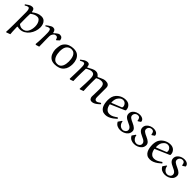

<svg xmlns="http://www.w3.org/2000/svg" viewBox="363 -1977 3712 3712"><g transform="rotate(45 2219.5 -120.5)"><path d="M203.1 206.1 122.1 236.8 111.8 226.1Q113.8 209 115 176.5Q116.2 144 116.7 105Q117.2 65.9 117.7 26.4Q118.2 -13.2 118.2 -45.2Q118.2 -77.1 118.2 -94.2V-314.9Q118.2 -337.9 114.5 -359.9Q110.8 -381.8 102.5 -397Q94.2 -412.1 79.1 -412.1Q63 -412.1 43.5 -403.1Q23.9 -394 5.9 -382.8L-7.8 -401.9Q22 -425.8 58.6 -448Q95.2 -470.2 127.9 -470.2Q162.1 -470.2 176 -449.2Q189.9 -428.2 192.9 -395L201.2 -391.1Q242.2 -423.3 287.6 -444.1Q333 -464.8 384.8 -464.8Q435.5 -464.8 465.8 -439Q496.1 -413.1 509 -374.5Q522 -335.9 522 -297.9Q522 -242.7 503.4 -187.7Q484.9 -132.8 450.4 -87.9Q416 -43 367.9 -15.9Q319.8 11.2 262.2 11.2Q233.4 11.2 203.1 2.9L192.9 11.2Q193.8 34.2 194.8 70.1Q195.8 106 198 143.1Q200.2 180.2 203.1 206.1ZM194.8 -65.9Q212.9 -49.8 235.4 -39.3Q257.8 -28.8 283.2 -28.8Q328.1 -28.8 358.2 -47.9Q388.2 -66.9 405.5 -98.4Q422.9 -129.9 430.4 -166.5Q438 -203.1 438 -238.8Q438 -282.7 425.5 -319.8Q413.1 -356.9 390.1 -379.9Q367.2 -402.8 335 -402.8Q296.9 -402.8 263.9 -387.9Q231 -373 195.8 -345.2Q195.8 -343.3 195.3 -330.1Q194.8 -316.9 194.3 -300.5Q193.8 -284.2 193.4 -270Q192.9 -255.9 192.9 -252Q192.9 -210.9 193.4 -168Q193.8 -125 194.3 -95.9Q194.8 -66.9 194.8 -65.9Z M913.6 -338.9 901.4 -344.2Q897.5 -365.2 885.5 -383.5Q873.5 -401.9 848.6 -401.9Q817.9 -401.9 798.6 -380.9Q779.3 -359.9 771.5 -339.8Q764.6 -323.7 763.7 -293.9Q762.7 -264.2 763.7 -230.5Q764.6 -196.8 764.6 -169.9Q764.6 -94.7 767.6 -18.1L697.8 2.9L682.6 -5.9Q687.5 -59.1 690.9 -121.1Q694.3 -183.1 694.3 -243.2Q694.3 -282.2 693.4 -321Q692.4 -359.9 683.3 -386Q674.3 -412.1 651.4 -412.1Q634.3 -412.1 613.3 -402.1Q592.3 -392.1 573.7 -380.9L561.5 -397.9Q581.5 -414.1 605 -431.2Q628.4 -448.2 652.6 -460.7Q676.8 -473.1 696.3 -473.1Q730.5 -473.1 747.6 -453.1Q764.6 -433.1 768.6 -400.9L778.3 -397Q793.5 -411.1 812 -427.5Q830.6 -443.8 850.6 -455.3Q870.6 -466.8 888.7 -466.8Q959.5 -466.8 967.3 -388.2Z M1219.2 14.2Q1150.4 14.2 1108.6 -16.4Q1066.9 -46.9 1047.9 -95Q1028.8 -143.1 1024.9 -195.8Q1024.9 -247.6 1034.4 -299.8Q1043.9 -352.1 1080.1 -391.1Q1115.2 -430.2 1165.5 -447.5Q1215.8 -464.8 1268.1 -464.8Q1342.3 -464.8 1385.3 -431.9Q1428.2 -398.9 1447 -346.9Q1465.8 -294.9 1465.8 -238.8Q1465.8 -189.9 1453.4 -143.1Q1440.9 -96.2 1408.2 -59.1Q1373 -19 1322.8 -2.4Q1272.5 14.2 1219.2 14.2ZM1119.1 -315.9Q1115.2 -296.9 1113 -277.8Q1110.8 -258.8 1110.8 -238.8Q1110.8 -208 1116.9 -170.9Q1123 -133.8 1137.5 -101.3Q1151.9 -68.8 1178.5 -47.9Q1205.1 -26.9 1246.1 -26.9Q1287.1 -26.9 1312.5 -44.9Q1337.9 -63 1352.1 -92Q1366.2 -121.1 1371.6 -155Q1377 -189 1377 -220.2Q1377 -251 1372.1 -286.4Q1367.2 -321.8 1353.5 -354Q1339.8 -386.2 1313.5 -406Q1287.1 -425.8 1245.1 -425.8Q1205.1 -425.8 1169.2 -398.9Q1133.3 -372.1 1119.1 -315.9Z M1896.5 3.9Q1896.5 -12.2 1899.2 -55.2Q1901.9 -98.1 1904.3 -155Q1906.7 -211.9 1906.7 -269Q1906.7 -331.1 1890.6 -365.5Q1874.5 -399.9 1824.7 -399.9Q1801.8 -399.9 1776.1 -390.4Q1750.5 -380.9 1731.7 -369.9Q1712.9 -358.9 1707.5 -356Q1705.6 -301.8 1704.1 -247.8Q1702.6 -193.8 1702.6 -139.2Q1702.6 -108.4 1703.1 -76.7Q1703.6 -44.9 1704.6 -14.2L1637.7 9.8L1623.5 2Q1624.5 -66.9 1627.7 -136Q1630.9 -205.1 1630.9 -272.9Q1630.9 -311 1629.2 -342.5Q1627.4 -374 1619.6 -393.1Q1611.8 -412.1 1590.8 -412.1Q1578.6 -412.1 1555.7 -402.6Q1532.7 -393.1 1515.6 -382.8L1503.9 -401.9Q1533.7 -425.8 1568.6 -448Q1603.5 -470.2 1640.6 -471.2Q1678.7 -471.2 1690.7 -448Q1702.6 -424.8 1702.6 -397L1710.4 -391.1Q1749.5 -412.1 1793.7 -435.5Q1837.9 -459 1882.8 -459Q1910.6 -459 1934.6 -445.1Q1958.5 -431.2 1972.7 -407.2L1988.8 -404.8Q2007.8 -414.6 2033.7 -427.7Q2059.6 -440.9 2089.6 -450.4Q2119.6 -460 2148.4 -460Q2170.4 -460 2191.2 -454.6Q2211.9 -449.2 2227.5 -433.1Q2247.6 -413.1 2247.6 -368.2Q2247.6 -323.2 2247.6 -248V-117.2Q2247.6 -104 2251.2 -88.6Q2254.9 -73.2 2265.9 -62.5Q2276.9 -51.8 2298.8 -51.8Q2314.9 -51.8 2336.4 -65.4Q2357.9 -79.1 2375.5 -91.8H2389.6L2396.5 -70.8Q2374.5 -50.8 2348.6 -29.8Q2322.8 -8.8 2294.7 4.6Q2266.6 18.1 2236.8 18.1Q2201.7 18.1 2185.1 -6.3Q2168.5 -30.8 2168.5 -59.1Q2168.5 -64.9 2169.7 -87.9Q2170.9 -110.8 2171.4 -142.3Q2171.9 -173.8 2172.9 -207.5Q2173.8 -241.2 2173.8 -269Q2173.8 -331.1 2155.8 -365.5Q2137.7 -399.9 2088.9 -399.9Q2051.8 -399.9 2024.7 -388.9Q1997.6 -377.9 1976.6 -366.2Q1975.6 -332 1975.1 -297.6Q1974.6 -263.2 1974.6 -228Q1974.6 -122.1 1980.5 -18.1L1906.7 9.8Z M2803.2 -318.8 2521 -196.8Q2523.9 -166 2537.6 -133.1Q2551.3 -100.1 2578.9 -78.1Q2606.4 -56.2 2650.4 -56.2Q2691.4 -56.2 2730.7 -77.1Q2770 -98.1 2804.2 -124L2815.4 -122.1L2828.1 -104Q2797.4 -75.2 2760.7 -48.6Q2724.1 -22 2683.6 -4.9Q2643.1 12.2 2600.1 12.2Q2550.3 12.2 2517.8 -8.8Q2485.4 -29.8 2467.3 -64.5Q2449.2 -99.1 2441.7 -141.6Q2434.1 -184.1 2434.1 -226.1Q2434.1 -270 2445.1 -312Q2456.1 -354 2485.4 -388.2Q2522.5 -431.2 2573.7 -454.6Q2625 -478 2682.1 -478Q2747.1 -478 2785.6 -438Q2824.2 -397.9 2824.2 -339.8Q2824.2 -331.1 2817.6 -326.9Q2811 -322.8 2803.2 -318.8ZM2563 -396Q2534.2 -365.2 2525.6 -331.1Q2517.1 -296.9 2517.1 -259.8Q2517.1 -255.9 2517.6 -251.5Q2518.1 -247.1 2519 -242.2L2523.4 -237.8L2725.1 -317.9Q2730 -319.8 2734.1 -325.9Q2738.3 -332 2738.3 -344.2Q2738.3 -365.2 2727.3 -387.2Q2716.3 -409.2 2695.8 -423.6Q2675.3 -438 2647.5 -438Q2622.6 -438 2600.8 -427Q2579.1 -416 2563 -396Z M3189.9 -382.8 3135.3 -346.2 3123 -353Q3121.1 -386.2 3106.7 -408.7Q3092.3 -431.2 3058.1 -431.2Q3022.9 -431.2 2999.5 -408Q2976.1 -384.8 2976.1 -350.1Q2976.1 -320.3 3003.7 -298.6Q3031.2 -276.9 3085.9 -253.9Q3144 -229 3172.6 -200.9Q3201.2 -172.9 3201.2 -138.2Q3201.2 -87.4 3172.6 -52.7Q3144 -18.1 3100.6 -0.5Q3057.1 17.1 3013.2 17.1Q2968.3 17.1 2929.7 -1Q2891.1 -19 2866.2 -65.9L2915 -137.2L2929.2 -136.2Q2932.1 -90.3 2964.1 -55.7Q2996.1 -21 3043 -21Q3075.2 -21 3101.6 -43.5Q3127.9 -65.9 3127.9 -97.2Q3127.9 -123 3113 -141.1Q3098.1 -159.2 3075.7 -172.1Q3053.2 -185.1 3029.3 -194.8Q2998.5 -208 2969.2 -225.1Q2939.9 -242.2 2922.1 -266.1Q2904.3 -290 2904.3 -323.2Q2904.3 -368.2 2930.2 -400.1Q2956.1 -432.1 2996.1 -449Q3036.1 -465.8 3077.1 -465.8Q3103 -465.8 3128.7 -458Q3154.3 -450.2 3171.6 -431.9Q3189 -413.6 3189.9 -382.8Z M3568.8 -382.8 3514.2 -346.2 3502 -353Q3500 -386.2 3485.6 -408.7Q3471.2 -431.2 3437 -431.2Q3401.9 -431.2 3378.4 -408Q3355 -384.8 3355 -350.1Q3355 -320.3 3382.6 -298.6Q3410.2 -276.9 3464.8 -253.9Q3522.9 -229 3551.5 -200.9Q3580.1 -172.9 3580.1 -138.2Q3580.1 -87.4 3551.5 -52.7Q3522.9 -18.1 3479.5 -0.5Q3436 17.1 3392.1 17.1Q3347.2 17.1 3308.6 -1Q3270 -19 3245.1 -65.9L3293.9 -137.2L3308.1 -136.2Q3311 -90.3 3343 -55.7Q3375 -21 3421.9 -21Q3454.1 -21 3480.5 -43.5Q3506.8 -65.9 3506.8 -97.2Q3506.8 -123 3491.9 -141.1Q3477.1 -159.2 3454.6 -172.1Q3432.1 -185.1 3408.2 -194.8Q3377.4 -208 3348.1 -225.1Q3318.8 -242.2 3301 -266.1Q3283.2 -290 3283.2 -323.2Q3283.2 -368.2 3309.1 -400.1Q3335 -432.1 3375 -449Q3415 -465.8 3456.1 -465.8Q3481.9 -465.8 3507.6 -458Q3533.2 -450.2 3550.5 -431.9Q3567.9 -413.6 3568.8 -382.8Z M4022.9 -318.8 3740.7 -196.8Q3743.7 -166 3757.3 -133.1Q3771 -100.1 3798.6 -78.1Q3826.2 -56.2 3870.1 -56.2Q3911.1 -56.2 3950.4 -77.1Q3989.7 -98.1 4023.9 -124L4035.2 -122.1L4047.9 -104Q4017.1 -75.2 3980.5 -48.6Q3943.8 -22 3903.3 -4.9Q3862.8 12.2 3819.8 12.2Q3770 12.2 3737.5 -8.8Q3705.1 -29.8 3687 -64.5Q3668.9 -99.1 3661.4 -141.6Q3653.8 -184.1 3653.8 -226.1Q3653.8 -270 3664.8 -312Q3675.8 -354 3705.1 -388.2Q3742.2 -431.2 3793.5 -454.6Q3844.7 -478 3901.9 -478Q3966.8 -478 4005.4 -438Q4043.9 -397.9 4043.9 -339.8Q4043.9 -331.1 4037.4 -326.9Q4030.8 -322.8 4022.9 -318.8ZM3782.7 -396Q3753.9 -365.2 3745.4 -331.1Q3736.8 -296.9 3736.8 -259.8Q3736.8 -255.9 3737.3 -251.5Q3737.8 -247.1 3738.8 -242.2L3743.2 -237.8L3944.8 -317.9Q3949.7 -319.8 3953.9 -325.9Q3958 -332 3958 -344.2Q3958 -365.2 3947 -387.2Q3936 -409.2 3915.5 -423.6Q3895 -438 3867.2 -438Q3842.3 -438 3820.6 -427Q3798.8 -416 3782.7 -396Z M4409.7 -382.8 4355 -346.2 4342.8 -353Q4340.8 -386.2 4326.4 -408.7Q4312 -431.2 4277.8 -431.2Q4242.7 -431.2 4219.2 -408Q4195.8 -384.8 4195.8 -350.1Q4195.8 -320.3 4223.4 -298.6Q4251 -276.9 4305.7 -253.9Q4363.8 -229 4392.3 -200.9Q4420.9 -172.9 4420.9 -138.2Q4420.9 -87.4 4392.3 -52.7Q4363.8 -18.1 4320.3 -0.5Q4276.9 17.1 4232.9 17.1Q4188 17.1 4149.4 -1Q4110.8 -19 4085.9 -65.9L4134.8 -137.2L4148.9 -136.2Q4151.9 -90.3 4183.8 -55.7Q4215.8 -21 4262.7 -21Q4294.9 -21 4321.3 -43.5Q4347.7 -65.9 4347.7 -97.2Q4347.7 -123 4332.8 -141.1Q4317.9 -159.2 4295.4 -172.1Q4272.9 -185.1 4249 -194.8Q4218.3 -208 4189 -225.1Q4159.7 -242.2 4141.8 -266.1Q4124 -290 4124 -323.2Q4124 -368.2 4149.9 -400.1Q4175.8 -432.1 4215.8 -449Q4255.9 -465.8 4296.9 -465.8Q4322.8 -465.8 4348.4 -458Q4374 -450.2 4391.4 -431.9Q4408.7 -413.6 4409.7 -382.8Z"/></g></svg>

Font: Aref Ruqaa
Style: Regular
Weight: 400
Designer: Abdullah Aref
Version: Version 1.002